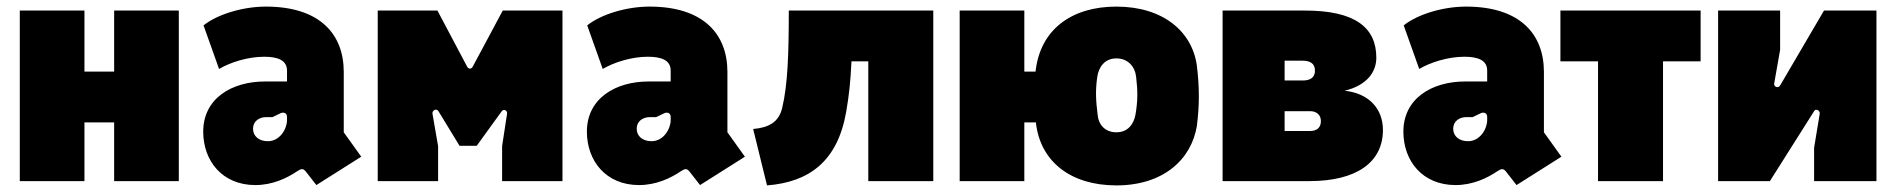

<svg xmlns="http://www.w3.org/2000/svg" viewBox="-20 -549 5748 582"><path d="M40 0H236V-178H326V0H522V-517H326V-332H236V-517H40Z M907 -29 939 12 1075 -74 1022 -148V-331C1022 -446 949 -529 786 -529C717 -529 639 -506 597 -472L644 -340C678 -360 731 -377 781 -377C823 -377 850 -366 850 -335V-302H783C683 -302 596 -251 596 -150C596 -61 654 12 754 12C806 12 850 -9 881 -30C893 -38 899 -39 907 -29ZM792 -121C765 -121 747 -136 747 -159C747 -181 765 -194 787 -194H806L831 -206C840 -210 850 -206 850 -195V-185C850 -159 829 -121 792 -121Z M1125 0H1308V-106L1291 -204C1289 -214 1303 -222 1309 -212L1373 -107H1425L1501 -212C1507 -220 1519 -214 1517 -204L1502 -106V0H1685V-517H1504L1413 -347C1409 -339 1400 -339 1396 -347L1306 -517H1125Z M2070 -29 2102 12 2238 -74 2185 -148V-331C2185 -446 2112 -529 1949 -529C1880 -529 1802 -506 1760 -472L1807 -340C1841 -360 1894 -377 1944 -377C1986 -377 2013 -366 2013 -335V-302H1946C1846 -302 1759 -251 1759 -150C1759 -61 1817 12 1917 12C1969 12 2013 -9 2044 -30C2056 -38 2062 -39 2070 -29ZM1955 -121C1928 -121 1910 -136 1910 -159C1910 -181 1928 -194 1950 -194H1969L1994 -206C2003 -210 2013 -206 2013 -195V-185C2013 -159 1992 -121 1955 -121Z M2263 -158 2305 13C2434 3 2519 -61 2545 -210C2554 -262 2558 -301 2561 -363H2612V0H2809V-517H2371C2371 -388 2368 -292 2351 -222C2341 -178 2309 -162 2263 -158Z M2889 0H3085V-178H3120C3133 -58 3227 13 3364 13C3506 13 3591 -65 3608 -167C3612 -199 3614 -228 3614 -256C3614 -287 3612 -317 3608 -350C3594 -453 3506 -529 3364 -529C3230 -529 3133 -461 3119 -332H3085V-517H2889ZM3364 -148C3329 -148 3309 -172 3307 -203C3302 -243 3300 -274 3306 -315C3310 -346 3329 -372 3364 -372C3400 -372 3421 -346 3424 -315C3429 -273 3429 -243 3422 -202C3417 -174 3400 -148 3364 -148Z M3686 0H3949C4092 0 4172 -57 4172 -155C4172 -219 4130 -266 4056 -274C4126 -291 4152 -333 4152 -374C4152 -466 4087 -517 3936 -517H3686ZM3952 -152H3874V-212H3952C3969 -212 3984 -202 3984 -182C3984 -160 3969 -152 3952 -152ZM3929 -305H3874V-365H3929C3949 -365 3966 -358 3966 -335C3966 -312 3949 -305 3929 -305Z M4545 -29 4577 12 4713 -74 4660 -148V-331C4660 -446 4587 -529 4424 -529C4355 -529 4277 -506 4235 -472L4282 -340C4316 -360 4369 -377 4419 -377C4461 -377 4488 -366 4488 -335V-302H4421C4321 -302 4234 -251 4234 -150C4234 -61 4292 12 4392 12C4444 12 4488 -9 4519 -30C4531 -38 4537 -39 4545 -29ZM4430 -121C4403 -121 4385 -136 4385 -159C4385 -181 4403 -194 4425 -194H4444L4469 -206C4478 -210 4488 -206 4488 -195V-185C4488 -159 4467 -121 4430 -121Z M4824 0H5021V-363H5135V-517H4710V-363H4824Z M5188 0H5345L5479 -212C5485 -222 5498 -213 5496 -204L5479 -101V0H5668V-517H5509L5376 -290C5370 -280 5356 -286 5358 -296L5376 -398V-517H5188Z"/></svg>

Font: Finlandica Black
Style: Regular
Weight: 900
Designer: Niklas Ekholm, Juho Hiilivirta, Jaakko Suomalainen
Foundry: Helsinki Type Studio
Version: Version 2.000;Glyphs 3.2 (3202)